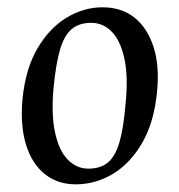

<svg xmlns="http://www.w3.org/2000/svg" viewBox="-20 -481 478 513"><path d="M182 11.5Q133.6 11.5 99.2 -16.3Q64.9 -44 49.3 -95Q33.8 -146 40.1 -216.1Q48.1 -296.9 79.8 -351.2Q111.5 -405.4 157.4 -433.5Q203.3 -461.5 254 -461.5Q305 -461.5 339.6 -433.7Q374.2 -406 390.4 -355Q406.7 -304 399.4 -233.9Q391.5 -153.9 359.9 -99.2Q328.3 -44.6 281.8 -16.5Q235.3 11.5 182 11.5ZM216 -30.4Q248.5 -30.4 268.3 -46.8Q288.1 -63.2 299.2 -101.2Q310.3 -139.2 315.5 -203.6Q322.8 -274.4 312.7 -322.7Q302.6 -371 279.4 -395.5Q256.3 -420 223.5 -420Q191.5 -420 171.7 -403.4Q151.8 -386.9 140.5 -348.8Q129.2 -310.6 123 -245Q116.7 -175.4 127 -127.3Q137.3 -79.2 160.8 -54.8Q184.4 -30.4 216 -30.4Z"/></svg>

Font: Ancizar Serif Light
Style: Italic
Weight: 300
Italic angle: -4°
Designer: Cesar Puertas, Viviana Monsalve, Julian Moncada, Julian Prieto, Jose Castro, Felipe Aragon, Mariel Hernandez, Sara Alarc
Version: Version 8.100